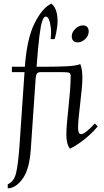

<svg xmlns="http://www.w3.org/2000/svg" viewBox="-20 -810 575 1065"><path d="M506 -125 522 -109Q505 -87 478 -62.5Q451 -38 422 -17.5Q393 3 368 15Q348 -11 348 -64Q348 -90 351.5 -130Q355 -170 360 -216Q365 -262 368.5 -307.5Q372 -353 372 -390Q372 -401 365 -405.5Q358 -410 323 -410H208Q192 -410 186 -403.5Q180 -397 178 -378L151 15Q144 127 106.5 180Q69 233 23 235V212Q58 198 69.5 148.5Q81 99 88 0L116 -410H46V-440H118Q129 -596 172 -681.5Q215 -767 265 -790Q288 -771 295 -736.5Q302 -702 297.5 -664Q293 -626 283 -593H261Q265 -626 262 -654.5Q259 -683 252 -700.5Q245 -718 233 -718Q223 -718 214.5 -694Q206 -670 198.5 -609.5Q191 -549 183 -440H253Q266 -440 290 -440.5Q314 -441 341 -442Q368 -443 391 -446Q414 -449 425 -455Q431 -442 434 -421.5Q437 -401 437 -376Q437 -354 433.5 -316.5Q430 -279 425 -237.5Q420 -196 416.5 -159Q413 -122 413 -99Q413 -88 416.5 -77Q420 -66 430 -66Q452 -66 506 -125ZM410 -575Q394 -575 386 -584.5Q378 -594 378 -608Q378 -631 397.5 -650Q417 -669 440 -669Q457 -669 464.5 -659.5Q472 -650 472 -636Q472 -611 452.5 -593Q433 -575 410 -575Z"/></svg>

Font: Bona Nova SC
Style: Italic
Weight: 400
Italic angle: -4°
Designer: Mateusz Machalski
Foundry: Capitalics
Version: Version 4.001; ttfautohint (v1.8.4.7-5d5b)